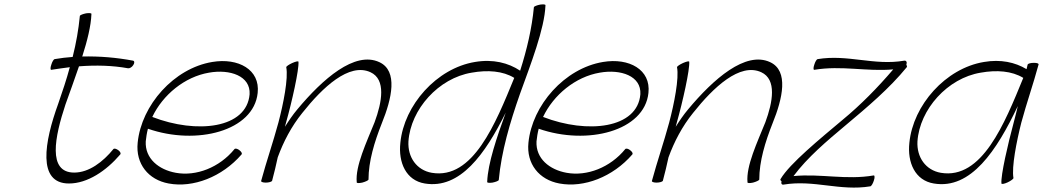

<svg xmlns="http://www.w3.org/2000/svg" viewBox="-20 -829 4780 880"><path d="M215 -509C244 -513 272 -518 300 -521C285 -465 266 -409 247 -354C183 -178 150 12 296 12C381 12 467 -46 531 -121C535 -125 532 -133 523 -140C514 -147 504 -150 500 -146C452 -87 388 -38 320 -38C197 -38 231 -202 280 -350C300 -406 322 -466 342 -525C420 -531 496 -529 567 -516C574 -515 585 -521 591 -531C597 -540 597 -549 590 -551C515 -565 437 -572 357 -570C380 -642 397 -710 399 -764C401 -769 390 -770 375 -768C360 -765 347 -760 346 -756C340 -694 329 -631 313 -568C286 -566 258 -563 230 -558C226 -557 219 -546 215 -532C210 -518 211 -508 215 -509Z M1087 -121C1091 -125 1087 -133 1078 -140C1070 -147 1059 -150 1055 -146C986 -61 879 -20 786 -37C708 -51 644 -102 648 -181C650 -200 653 -220 658 -239C882 -161 1143 -229 1161 -403C1173 -510 1072 -565 953 -545C777 -516 628 -347 611 -175C601 -78 660 -5 753 12C865 33 998 -18 1087 -121ZM938 -496C1034 -513 1129 -481 1124 -397C1111 -240 882 -214 678 -293C726 -394 826 -477 938 -496Z M1292 -521C1302 -470 1279 -354 1256 -267C1232 -178 1201 -89 1177 0C1175 4 1184 8 1198 8C1212 8 1225 4 1227 0C1237 -36 1245 -72 1253 -108C1279 -179 1315 -249 1366 -312C1459 -429 1580 -543 1678 -498C1750 -465 1731 -361 1697 -269C1660 -177 1608 -68 1615 6C1614 11 1625 11 1640 8C1655 4 1668 -2 1669 -6C1669 -90 1696 -178 1730 -264C1776 -377 1805 -504 1719 -544C1606 -597 1458 -466 1343 -328C1322 -303 1303 -275 1286 -248C1288 -254 1289 -260 1291 -267C1318 -362 1351 -510 1348 -546C1347 -550 1335 -547 1319 -540C1304 -533 1292 -525 1292 -521Z M2427 -796C2418 -700 2395 -602 2364 -505C2310 -541 2240 -559 2157 -545C1981 -516 1832 -347 1815 -175C1805 -84 1841 -2 1927 12C2089 39 2204 -123 2298 -313C2257 -200 2216 -80 2213 4C2211 9 2222 10 2237 8C2252 5 2265 0 2266 -4C2278 -134 2317 -267 2363 -398C2412 -534 2476 -697 2480 -804C2482 -809 2471 -810 2456 -808C2441 -805 2428 -800 2427 -796ZM1959 -37C1890 -49 1848 -108 1852 -181C1862 -328 1990 -471 2142 -496C2215 -509 2285 -504 2337 -472C2251 -262 2148 -5 1959 -37Z M2878 -121C2882 -125 2878 -133 2869 -140C2861 -147 2850 -150 2846 -146C2777 -61 2670 -20 2577 -37C2499 -51 2435 -102 2439 -181C2441 -200 2444 -220 2449 -239C2673 -161 2934 -229 2952 -403C2964 -510 2863 -565 2744 -545C2568 -516 2419 -347 2402 -175C2392 -78 2451 -5 2544 12C2656 33 2789 -18 2878 -121ZM2729 -496C2825 -513 2920 -481 2915 -397C2902 -240 2673 -214 2469 -293C2517 -394 2617 -477 2729 -496Z M3083 -521C3093 -470 3070 -354 3047 -267C3023 -178 2992 -89 2968 0C2966 4 2975 8 2989 8C3003 8 3016 4 3018 0C3028 -36 3036 -72 3044 -108C3070 -179 3106 -249 3157 -312C3250 -429 3371 -543 3469 -498C3541 -465 3522 -361 3488 -269C3451 -177 3399 -68 3406 6C3405 11 3416 11 3431 8C3446 4 3459 -2 3460 -6C3460 -90 3487 -178 3521 -264C3567 -377 3596 -504 3510 -544C3397 -597 3249 -466 3134 -328C3113 -303 3094 -275 3077 -248C3079 -254 3080 -260 3082 -267C3109 -362 3142 -510 3139 -546C3138 -550 3126 -547 3110 -540C3095 -533 3083 -525 3083 -521Z M3572 17C3711 -6 3830 48 3969 25C3974 24 3981 12 3985 -1C3990 -15 3989 -25 3985 -25C3858 -3 3742 -34 3617 -22C3680 -107 3770 -183 3856 -255C3955 -338 4056 -423 4136 -521C4138 -523 4137 -528 4134 -533L4135 -536C4138 -545 4133 -552 4125 -551C3986 -527 3867 -581 3727 -558C3723 -557 3716 -546 3712 -532C3707 -518 3708 -508 3712 -509C3837 -530 3952 -500 4074 -511C4003 -428 3926 -349 3841 -279C3740 -194 3599 -79 3558 -9C3555 -6 3557 -2 3562 2C3559 12 3563 19 3572 17Z M4625 -13C4616 -63 4639 -180 4661 -267C4685 -356 4716 -444 4740 -533C4742 -538 4733 -541 4719 -541C4705 -541 4692 -538 4690 -533C4688 -526 4687 -519 4685 -512C4632 -544 4566 -558 4490 -545C4314 -516 4165 -347 4148 -175C4138 -84 4174 -2 4260 12C4430 41 4549 -140 4645 -343C4639 -318 4633 -292 4626 -267C4600 -171 4566 -24 4570 12C4570 16 4583 14 4598 7C4613 0 4625 -9 4625 -13ZM4292 -37C4223 -49 4181 -108 4185 -181C4195 -328 4323 -471 4475 -496C4548 -509 4618 -504 4670 -472C4584 -262 4481 -5 4292 -37Z"/></svg>

Font: Nupuram Thin Italic
Style: Regular
Weight: 100
Designer: Santhosh Thottingal (santhosh.thottingal@gmail.com)
Foundry: SMC
Version: Version 1.000